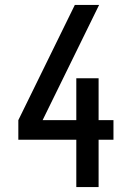

<svg xmlns="http://www.w3.org/2000/svg" viewBox="-20 -755 540 775"><path d="M288 0V-191H54V-270L282 -735H380L152 -270H288V-439H378V-270H438V-191H378V0Z"/></svg>

Font: Iosevka Curly Medium
Style: Regular
Weight: 500
Monospace: yes
Designer: Belleve Invis
Foundry: Belleve Invis
Version: Version 22.1.2; ttfautohint (v1.8.4)